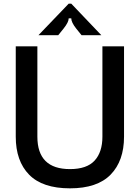

<svg xmlns="http://www.w3.org/2000/svg" viewBox="-20 -1016 764 1048"><path d="M66 -270V-763H184V-270Q184 -93 362 -93Q454 -93 496.5 -139.5Q539 -186 539 -270V-763H657V-270Q657 -138 584 -63Q511 12 362 12Q212 12 139 -62.5Q66 -137 66 -270ZM190 -824 355 -996H369L533 -824H425L396 -860Q369 -894 369 -916H355Q355 -895 327 -860L298 -824Z"/></svg>

Font: Open Sauce Sans Medium
Style: Regular
Weight: 500
Designer: Alfredo Marco Pradil
Foundry: Creative Sauce Fz LLC
Version: Version 1.477